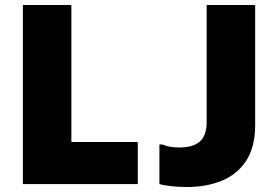

<svg xmlns="http://www.w3.org/2000/svg" viewBox="-20 -740 1112 772"><path d="M72 0V-720H267V-169H534V0ZM621 -159H633Q647 -153 663.5 -150Q680 -147 701 -147Q756 -147 783.5 -171Q811 -195 811 -250V-720H1006V-238Q1006 -148 969.5 -93Q933 -38 871 -13Q809 12 731 12Q702 12 672 9Q642 6 621 0Z"/></svg>

Font: Kufam ExtraBold
Style: Regular
Weight: 800
Designer: Wael Morcos, Artur Schmal
Foundry: Original Type
Version: Version 1.300; ttfautohint (v1.8.3)